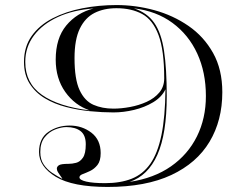

<svg xmlns="http://www.w3.org/2000/svg" viewBox="-20 -730 970 760"><path d="M635 -376.5Q620 -345.5 586.2 -325.2Q552.5 -305 510.8 -295Q469 -285 429 -285Q385 -285 336.5 -289.8Q288 -294.5 241.5 -306.5Q195 -318.5 157.5 -341Q120 -363.5 97.5 -398.8Q75 -434 75 -485Q75 -545 105.5 -587.8Q136 -630.5 188.2 -657.5Q240.5 -684.5 306 -697.2Q371.5 -710 441 -710Q516.5 -710 590.8 -689.8Q665 -669.5 726 -627.5Q787 -585.5 823.5 -520.2Q860 -455 860 -365Q860 -253.5 809.5 -169Q759 -84.5 658 -37.2Q557 10 406 10Q267.5 10 201 -30.2Q134.5 -70.5 134.5 -128Q134.5 -182 171 -207.5Q207.5 -233 256 -233Q305 -233 341.8 -204.8Q378.5 -176.5 378.5 -124Q378.5 -93 365.8 -77Q353 -61 336.5 -53.2Q320 -45.5 307.2 -40.8Q294.5 -36 294.5 -28Q294.5 -17.5 321.5 -11.2Q348.5 -5 396 -5Q456.5 -5 501 -22.5Q545.5 -40 574.8 -81.5Q604 -123 619 -195Q634 -267 635 -376.5ZM275 -500Q275 -416.5 295 -373.5Q315 -330.5 349.8 -315.2Q384.5 -300 429 -300Q460 -300 495 -306.5Q530 -313 560.8 -327Q591.5 -341 610.8 -364Q630 -387 630 -420Q630 -531 607.5 -591.2Q585 -651.5 542.8 -674.5Q500.5 -697.5 441 -697.5Q391.5 -697.5 354.2 -678.8Q317 -660 296 -616.8Q275 -573.5 275 -500ZM493 -10Q589.5 -24.5 656.8 -71.5Q724 -118.5 759.5 -190Q795 -261.5 795 -350Q795 -443.5 760.8 -518Q726.5 -592.5 662.5 -639.5Q598.5 -686.5 510 -697Q562 -680 590.2 -640Q618.5 -600 629.2 -529.2Q640 -458.5 640 -350Q640 -200.5 603 -117.5Q566 -34.5 493 -10ZM80 -485Q80 -401 146 -354.5Q212 -308 335.5 -293Q276 -313 238.2 -366.2Q200.5 -419.5 200.5 -494Q200.5 -578.5 242.2 -629Q284 -679.5 350.5 -696.5Q269.5 -690.5 208.8 -662.5Q148 -634.5 114 -589Q80 -543.5 80 -485ZM319.5 -159Q319.5 -195 299 -211Q278.5 -227 242.5 -227Q222.5 -227 198.2 -217.5Q174 -208 156.8 -186.5Q139.5 -165 139.5 -128Q139.5 -99 153 -79Q166.5 -59 186.5 -45.8Q206.5 -32.5 225.5 -22.5L226.5 -23.5Q212.5 -43 208.8 -49.5Q205 -56 205 -63Q205 -70 213 -75.8Q221 -81.5 251.5 -81.5Q265.5 -81.5 281.2 -85.5Q297 -89.5 308.2 -105.8Q319.5 -122 319.5 -159Z"/></svg>

Font: Engraving Unshaded CC
Style: Bold
Weight: 700
Designer: indestructible type*
Foundry: Cowboy Collective
Version: Version 1.000